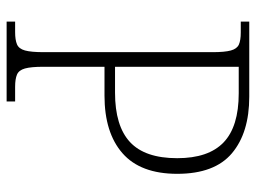

<svg xmlns="http://www.w3.org/2000/svg" viewBox="-114 -640 754 565"><g transform="rotate(90 262.5 -357.0)"><path d="M43 0V-25H74Q97 -25 110 -30.5Q123 -36 128 -54Q133 -72 133 -109V-606Q133 -642 128 -660Q123 -678 110.5 -683.5Q98 -689 75 -689H43V-714H264Q370 -714 430.5 -663Q491 -612 491 -502Q491 -394 430.5 -341Q370 -288 261 -288H176V-108Q176 -72 181 -54Q186 -36 199 -30.5Q212 -25 235 -25H278V0ZM176 -319H252Q350 -319 397.5 -363Q445 -407 445 -502Q445 -594 398.5 -638.5Q352 -683 254 -683H176Z"/></g></svg>

Font: Noto Serif SemiCondensed ExtraLight
Style: Regular
Weight: 200
Width: 4
Designer: Monotype Design Team
Foundry: Monotype Imaging Inc.
Version: Version 2.014